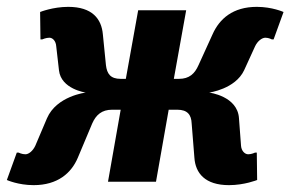

<svg xmlns="http://www.w3.org/2000/svg" viewBox="-25 -530 847 560"><path d="M327 -210 290 0H430L467 -210H492C522 -210 533 -195 534 -170L542 -70C545 -25 573 10 643 10C688 10 725 -5 725 -5L724 -85H719C719 -85 709 -80 699 -80C689 -80 679 -90 678 -105L672 -185C668 -250 585 -260 585 -260C585 -260 661 -270 687 -325L719 -395C726 -410 739 -420 749 -420C759 -420 768 -415 768 -415H773L802 -495C802 -495 769 -510 724 -510C654 -510 615 -475 595 -430L554 -340C543 -315 527 -300 497 -300H482L518 -500H378L342 -300H327C297 -300 287 -315 284 -340L275 -430C271 -475 244 -510 174 -510C129 -510 92 -495 92 -495L93 -415H98C98 -415 109 -420 119 -420C129 -420 138 -410 139 -395L147 -325C153 -270 225 -260 225 -260C225 -260 140 -250 112 -185L78 -105C71 -90 59 -80 49 -80C39 -80 29 -85 29 -85H24L-5 -5C-5 -5 28 10 73 10C143 10 183 -25 202 -70L244 -170C255 -195 272 -210 302 -210Z"/></svg>

Font: Scada
Style: Bold Italic
Weight: 700
Designer: Jovanny Lemonad
Foundry: Jovanny Lemonad
Version: Version 3.005